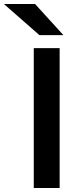

<svg xmlns="http://www.w3.org/2000/svg" viewBox="-86 -941 402 961"><path d="M83 0V-700H212.5V0ZM111.5 -765 -66.5 -921H89.5L231.5 -765Z"/></svg>

Font: Overpass
Style: Bold
Weight: 700
Designer: Delve Withrington, Dave Bailey, Thomas Jockin
Foundry: Delve Fonts LLC
Version: Version 4.000; ttfautohint (v1.8.3)